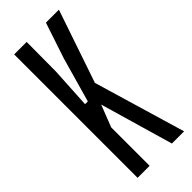

<svg xmlns="http://www.w3.org/2000/svg" viewBox="-258 -840 880 880"><g transform="rotate(-45 182.0 -400.0)"><path d="M51.5 0V-800H132.5L131.5 -610L120 -409H138L199.5 -626L257.5 -800H341.5L221 -446L353 0H274L171 -355.5L129.5 -249V0Z"/></g></svg>

Font: Big Shoulders Display Thin Medium
Style: Regular
Weight: 500
Version: Version 2.002